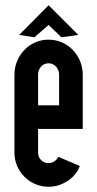

<svg xmlns="http://www.w3.org/2000/svg" viewBox="-20 -701 370 731"><path d="M205 -300V-417Q205 -434 193.5 -447Q182 -460 165 -460Q147 -460 136 -447Q125 -434 125 -417V-300ZM125 -120Q125 -103 136.5 -91.5Q148 -80 165 -80Q176 -80 186.5 -86.5Q197 -93 202 -104L284 -69Q270 -33 236.5 -11.5Q203 10 165 10Q138 10 114.5 0Q91 -10 73 -28Q55 -46 45 -69.5Q35 -93 35 -120V-417Q35 -444 45 -468Q55 -492 72.5 -510.5Q90 -529 114 -539.5Q138 -550 165 -550Q192 -550 216 -539.5Q240 -529 257.5 -510.5Q275 -492 285 -468Q295 -444 295 -417V-210H125ZM53 -568 165 -681 278 -568 214 -559 165 -606 111 -559 53 -568Z"/></svg>

Font: Berliner Wand
Style: Regular
Weight: 400
Designer: Peter Wiegel
Foundry: Peter Wiegel
Version: Version 1.000